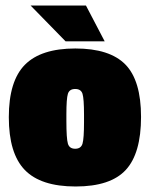

<svg xmlns="http://www.w3.org/2000/svg" viewBox="-20 -667 544 697"><path d="M12 -241.5Q12 -373 70.5 -432Q129 -491 253.5 -491Q378 -491 435 -433Q492 -375 492 -242.5Q492 -110 436.5 -50Q381 10 254.5 10Q128 10 70 -50Q12 -110 12 -241.5ZM221 -252V-228Q221 -164 226.5 -145.5Q232 -127 253 -127Q274 -127 279.5 -145.5Q285 -164 285 -223V-251Q285 -309 279.5 -326.5Q274 -344 253 -344Q232 -344 226.5 -326.5Q221 -309 221 -252ZM218 -517 91 -647H292L360 -517Z"/></svg>

Font: Passion One
Style: Bold
Weight: 700
Designer: Alejandro Lo Celso
Foundry: Fontstage
Version: Version 1.002